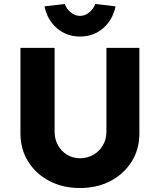

<svg xmlns="http://www.w3.org/2000/svg" viewBox="-20 -941 805 967"><path d="M383 6Q296 6 228.5 -29.5Q161 -65 122 -127Q83 -189 83 -269V-700H255V-278Q255 -240 272 -209.5Q289 -179 318 -161.5Q347 -144 383 -144Q420 -144 450.5 -161.5Q481 -179 498.5 -209.5Q516 -240 516 -278V-700H682V-269Q682 -189 643 -127Q604 -65 536.5 -29.5Q469 6 383 6ZM383 -757Q315 -757 266.5 -799Q218 -841 204 -909L306 -921Q316 -895 337 -878Q358 -861 383 -861Q408 -861 429 -878Q450 -895 460 -921L562 -909Q548 -841 499.5 -799Q451 -757 383 -757Z"/></svg>

Font: Lexend Deca
Style: Bold
Weight: 700
Designer: Bonnie Shaver-Troup, Thomas Jockin
Foundry: Lexend
Version: Version 1.008; ttfautohint (v1.8.4.7-5d5b)